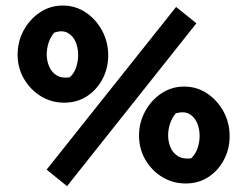

<svg xmlns="http://www.w3.org/2000/svg" viewBox="-20 -626 870 676"><path d="M216 29.5 144.2 -28.8 600 -601.5 671.5 -544ZM206.2 -264.5Q161.2 -264.5 124.1 -287.1Q87 -309.8 64.5 -348.3Q42 -386.8 42 -433.2Q42 -479.8 63.2 -519Q84.5 -558.2 120.6 -582.4Q156.8 -606.5 200.7 -606.5Q245.7 -606.5 281.7 -582.4Q317.8 -558.2 339.4 -518.4Q361 -478.5 361 -430.9Q361 -385.5 340.8 -347.5Q320.5 -309.5 285.9 -287Q251.2 -264.5 206.2 -264.5ZM225.5 -353.8Q240.7 -367 248 -388.6Q255.2 -410.2 255.2 -432.7Q255.2 -457.7 246.1 -478.9Q237 -500 218.5 -510.2Q200 -520.5 171.5 -511.5Q158.8 -497.8 151.6 -476.9Q144.5 -456 144.5 -434.9Q144.5 -412.2 153 -392Q161.5 -371.8 179.6 -360.6Q197.8 -349.5 225.5 -353.8ZM633.8 20Q588.8 20 551.6 -2.5Q514.5 -25 492 -63.2Q469.5 -101.5 469.5 -148.8Q469.5 -194.2 490.8 -233.6Q512 -273 548.1 -297.1Q584.2 -321.2 628.2 -321.2Q673.2 -321.2 709.2 -297.1Q745.2 -273 766.9 -233.5Q788.5 -194 788.5 -146.4Q788.5 -101 768.2 -63Q748 -25 713.4 -2.5Q678.8 20 633.8 20ZM653 -68.5Q668 -82.8 675.4 -103.9Q682.8 -125 682.8 -147.8Q682.8 -173.2 673.6 -194Q664.5 -214.8 646.1 -225Q627.8 -235.2 599 -227Q586.2 -212.5 579.1 -191.9Q572 -171.4 572 -149.5Q572 -126.9 580.5 -106.8Q589 -86.8 607.1 -75.9Q625.2 -65 653 -68.5Z"/></svg>

Font: Eczar
Style: Regular
Weight: 400
Designer: Vaibhav Singh
Foundry: Rosetta Type Foundry
Version: Version 2.000